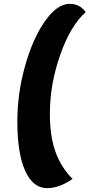

<svg xmlns="http://www.w3.org/2000/svg" viewBox="-20 -821 465 997"><path d="M225 156Q151 156 110.5 65.5Q70 -25 70 -191Q70 -335 110 -478Q150 -621 213.5 -711Q277 -801 341 -801Q395 -801 425 -758Q346 -688 292.5 -535.5Q239 -383 239 -231Q239 -115 267.5 -34Q296 47 357 108Q288 156 225 156Z"/></svg>

Font: Lemonada
Style: Bold
Weight: 700
Designer: Mohamed Gaber (Arabic), Eduardo Tunni (Latin)
Foundry: Kief Type Foundry
Version: Version 4.004